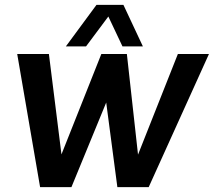

<svg xmlns="http://www.w3.org/2000/svg" viewBox="-20 -770 880 790"><path d="M334 -579.1H251L377 -750H487.8L567.9 -579.1H483.9L425.8 -702.1ZM839.8 -547.9 591.8 0H462.9L417 -348.1L273.9 0H145L50.8 -547.9H181.2L232.9 -134.8L397 -547.9H502L547.9 -133.8L711.9 -547.9Z"/></svg>

Font: Oakes Grotesk
Style: Medium Italic
Weight: 500
Designer: Samuel Oakes
Foundry: Samuel Oakes
Version: Version 1.0 | wf-rip DC20170320